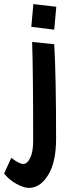

<svg xmlns="http://www.w3.org/2000/svg" viewBox="-71 -673 343 938"><path d="M203 5Q203 120 164 182.5Q125 245 70 245Q46 245 10.5 226Q-25 207 -51 175L-16 98Q23 128 42.5 128Q62 128 76.5 98.5Q91 69 91 15Q91 -326 86 -468L194 -457Q203 -306 203 5ZM92 -653 204 -640 194 -528 82 -542Z"/></svg>

Font: Boogaloo
Style: Regular
Weight: 400
Designer: John Vargas Beltran
Foundry: John Vargas Beltran
Version: Version 1.002